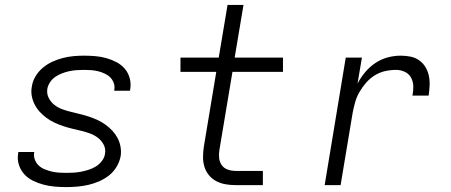

<svg xmlns="http://www.w3.org/2000/svg" viewBox="-20 -755 1840 783"><path d="M251 8Q227 8 203.5 6Q180 4 157.5 -2Q135 -8 114.5 -18Q94 -28 79 -44.5Q64 -61 57 -83Q50 -105 54 -129Q54 -131 54.5 -132.5Q55 -134 55 -135H120Q120 -134 120 -133.5Q120 -133 119 -132Q117 -117 122.5 -103Q128 -89 138.5 -79.5Q149 -70 162.5 -64.5Q176 -59 190.5 -55.5Q205 -52 220.5 -51Q236 -50 251 -50Q266 -50 281.5 -51Q297 -52 312 -55Q327 -58 342.5 -63Q358 -68 371.5 -76.5Q385 -85 395.5 -98.5Q406 -112 408 -127Q412 -147 403 -164.5Q394 -182 379.5 -193Q365 -204 347.5 -210.5Q330 -217 311 -221.5Q292 -226 273.5 -230.5Q255 -235 237 -241Q219 -247 202 -255Q185 -263 170 -274Q155 -285 142.5 -298.5Q130 -312 121.5 -328.5Q113 -345 109.5 -364Q106 -383 110 -403Q113 -424 125 -444Q137 -464 155 -479Q173 -494 194 -503.5Q215 -513 236.5 -518.5Q258 -524 279.5 -526Q301 -528 322 -528Q346 -528 369 -526Q392 -524 413.5 -518Q435 -512 455 -501.5Q475 -491 489 -474.5Q503 -458 509 -436Q515 -414 511 -391Q511 -389 510.5 -387.5Q510 -386 510 -385H445Q446 -386 446 -386.5Q446 -387 446 -388Q449 -403 444 -416.5Q439 -430 429.5 -439.5Q420 -449 407 -455Q394 -461 380 -464.5Q366 -468 351.5 -469Q337 -470 322 -470Q308 -470 293.5 -469Q279 -468 264 -465Q249 -462 234.5 -456.5Q220 -451 207 -442.5Q194 -434 185 -421Q176 -408 173 -393Q170 -373 178.5 -356Q187 -339 201.5 -327.5Q216 -316 234 -309.5Q252 -303 270.5 -298.5Q289 -294 307.5 -289.5Q326 -285 344 -279Q362 -273 379 -265Q396 -257 411 -246Q426 -235 438.5 -221.5Q451 -208 459.5 -192Q468 -176 471.5 -156.5Q475 -137 472 -118Q468 -96 455.5 -75Q443 -54 424.5 -39.5Q406 -25 384 -15.5Q362 -6 340 -1Q318 4 295.5 6Q273 8 251 8Z M941 0Q920 0 900 -3.5Q880 -7 862.5 -16Q845 -25 832.5 -40Q820 -55 814 -74Q808 -93 808 -113.5Q808 -134 811 -155L862 -462H716V-520H872L908 -735H973L937 -520H1134V-462H928L875 -145Q872 -128 873.5 -111.5Q875 -95 884 -82Q893 -69 908.5 -63.5Q924 -58 941 -58H1052V0Z M1304 0 1390 -520H1456L1438 -414Q1451 -439 1469.5 -461Q1488 -483 1511.5 -498.5Q1535 -514 1561.5 -521Q1588 -528 1614 -528Q1635 -528 1654.5 -524Q1674 -520 1689.5 -509Q1705 -498 1715 -481.5Q1725 -465 1729 -445.5Q1733 -426 1732 -405.5Q1731 -385 1728 -365H1662Q1666 -384 1665.5 -403Q1665 -422 1656.5 -438Q1648 -454 1631 -462Q1614 -470 1595 -470Q1573 -470 1550.5 -465Q1528 -460 1508 -447.5Q1488 -435 1472.5 -417Q1457 -399 1445.5 -379Q1434 -359 1428 -337Q1422 -315 1418 -294L1369 0Z"/></svg>

Font: Iosevka SS04 Light Extended
Style: Italic
Weight: 300
Width: 7
Italic angle: -9°
Monospace: yes
Designer: Belleve Invis
Foundry: Belleve Invis
Version: Version 19.0.0; ttfautohint (v1.8.4)